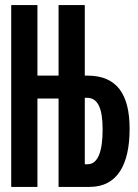

<svg xmlns="http://www.w3.org/2000/svg" viewBox="-20 -734 540 754"><path d="M24 0H127V-347H210V0H332C441 0 489 -88 489 -228C489 -365 438 -437 324 -437H313V-714H210V-437H127V-714H24ZM313 -89V-350H321C366 -350 383 -306 383 -225C383 -145 367 -89 324 -89Z"/></svg>

Font: Noto Sans Mono ExtraCondensed SemiBold
Style: Regular
Weight: 600
Width: 2
Designer: Monotype Design Team
Foundry: Monotype Imaging Inc.
Version: Version 2.014